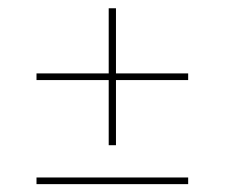

<svg xmlns="http://www.w3.org/2000/svg" viewBox="-20 -558 557 476"><path d="M446.5 -101.5H70.5V-118H446.5ZM267.5 -537.5V-198H249.5V-537.5ZM446.5 -359.5H70.5V-376H446.5Z"/></svg>

Font: Anek Devanagari Medium Thin
Style: Regular
Weight: 250
Version: Version 1.003